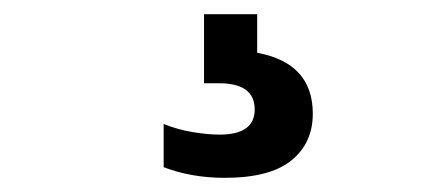

<svg xmlns="http://www.w3.org/2000/svg" viewBox="-20 -30 596 271"><path d="M297 221Q250.5 221 211 206V145Q231 153 252.2 156.5Q273.5 160 290 160Q339.5 160 339.5 124.5Q339.5 87.5 289 87.5H268V-10H343V44.5Q421.5 59 421.5 130.5Q421.5 172 391.2 196.5Q361 221 297 221Z"/></svg>

Font: Encode Sans SemiCondensed SemiCondensed
Style: Bold
Weight: 700
Width: 4
Designer: Multiple Designers
Foundry: Impallari Type
Version: Version 3.000; ttfautohint (v1.8.3) -l 8 -r 50 -G 200 -x 14 